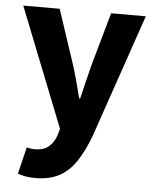

<svg xmlns="http://www.w3.org/2000/svg" viewBox="-51 -539 622 776"><g transform="rotate(5 260.5 -151.0)"><path d="M120.4 194Q97.7 194 81.5 191Q65.3 188 49.7 182.3L76.1 73.6Q87.4 76.6 94.6 77.4Q101.8 78.3 109.2 78.3Q146 78.3 166.4 59.9Q186.9 41.5 196 13.2L203.4 -12.7L12 -496.1H159.7L230.6 -282.7Q241.8 -249.4 250.9 -214.2Q260.1 -179 269.8 -142.1H273.8Q282.5 -177.4 290.8 -212.5Q299.1 -247.7 308.3 -282.7L368.5 -496.1H509.2L337 5.4Q313.5 67.1 285.6 109.2Q257.6 151.3 218.2 172.6Q178.7 194 120.4 194Z"/></g></svg>

Font: Source Sans 3
Style: Regular
Weight: 200
Designer: Paul D. Hunt
Foundry: Adobe
Version: Version 3.046;hotconv 1.0.118;makeotfexe 2.5.65603